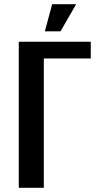

<svg xmlns="http://www.w3.org/2000/svg" viewBox="-20 -900 475 920"><path d="M195 -750 230 -880H345L270 -750ZM70 0V-700H415V-620H190V0Z"/></svg>

Font: Cuprum
Style: Bold
Weight: 700
Designer: Jovanny Lemonad
Foundry: Jovanny Lemonad
Version: Version 2.000